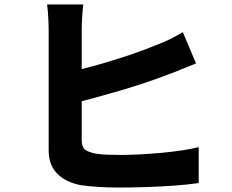

<svg xmlns="http://www.w3.org/2000/svg" viewBox="-20 -813 1040 860"><path d="M353 -793Q350 -769 348 -736.5Q346 -704 346 -682Q346 -667 346 -629.5Q346 -592 346 -542.5Q346 -493 346 -438Q346 -383 346 -332.5Q346 -282 346 -243Q346 -204 346 -185Q346 -154 361.5 -142.5Q377 -131 409 -125Q432 -121 460 -120Q488 -119 520 -119Q559 -119 607 -121.5Q655 -124 704 -128.5Q753 -133 796 -139.5Q839 -146 870 -154V7Q822 14 759 18.5Q696 23 631.5 25Q567 27 511 27Q461 27 417 24Q373 21 340 16Q274 3 236 -35.5Q198 -74 198 -140Q198 -169 198 -216Q198 -263 198 -319Q198 -375 198 -432Q198 -489 198 -540Q198 -591 198 -628.5Q198 -666 198 -682Q198 -698 197 -718.5Q196 -739 194.5 -759.5Q193 -780 191 -793ZM281 -488Q330 -499 384.5 -513.5Q439 -528 493.5 -545Q548 -562 597 -579.5Q646 -597 684 -613Q712 -623 739.5 -636.5Q767 -650 799 -669L858 -529Q827 -517 793.5 -503Q760 -489 735 -480Q691 -463 635 -444Q579 -425 517.5 -407Q456 -389 395.5 -372.5Q335 -356 282 -344Z"/></svg>

Font: Noto Sans SC ExtraBold
Style: Regular
Weight: 800
Designer: Ryoko NISHIZUKA 西塚涼子 (kana, bopomofo & ideographs); Paul D. Hunt (Latin, Greek & Cyrillic); Sandoll Communications 산돌커뮤니
Foundry: Adobe
Version: Version 2.004-H2;hotconv 1.0.118;makeotfexe 2.5.65603